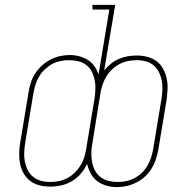

<svg xmlns="http://www.w3.org/2000/svg" viewBox="-20 -755 790 785"><path d="M458 10Q436 10 415 4Q394 -2 377.5 -14.5Q361 -27 351 -45.5Q341 -64 336 -85Q326 -63 310 -44.5Q294 -26 273.5 -14Q253 -2 230 3Q207 8 184 8Q162 8 140.5 2.5Q119 -3 103 -15.5Q87 -28 76.5 -46.5Q66 -65 62 -86Q58 -107 58.5 -129.5Q59 -152 63 -174L97 -379Q100 -399 106.5 -418.5Q113 -438 124.5 -455.5Q136 -473 152 -487.5Q168 -502 186.5 -511.5Q205 -521 225 -525.5Q245 -530 265 -530Q285 -530 304 -525Q323 -520 339 -510Q355 -500 366 -484.5Q377 -469 383 -451L427 -716H358V-735H451L406 -467Q418 -482 433.5 -494.5Q449 -507 467 -514.5Q485 -522 503 -525Q521 -528 539 -528Q562 -528 583 -522.5Q604 -517 620.5 -504.5Q637 -492 647 -473.5Q657 -455 661.5 -434Q666 -413 665 -390.5Q664 -368 661 -346L627 -141Q623 -121 616.5 -101.5Q610 -82 599 -64.5Q588 -47 572 -32.5Q556 -18 537 -8.5Q518 1 498 5.5Q478 10 458 10ZM185 -11Q203 -11 220.5 -14.5Q238 -18 254.5 -26.5Q271 -35 284.5 -48Q298 -61 308 -76.5Q318 -92 323.5 -109Q329 -126 332 -144L366 -349Q369 -368 370 -387.5Q371 -407 367.5 -425.5Q364 -444 356 -460.5Q348 -477 333.5 -488.5Q319 -500 300.5 -504.5Q282 -509 262 -509Q245 -509 227.5 -505.5Q210 -502 194 -493.5Q178 -485 164 -472Q150 -459 140.5 -443Q131 -427 125.5 -410Q120 -393 117 -376L83 -171Q80 -152 79 -132.5Q78 -113 81.5 -95Q85 -77 93 -60.5Q101 -44 115 -32.5Q129 -21 147 -16Q165 -11 185 -11ZM461 -11Q479 -11 496 -14.5Q513 -18 529.5 -26.5Q546 -35 559.5 -48Q573 -61 582.5 -77Q592 -93 597.5 -110Q603 -127 606 -144L640 -349Q643 -368 644 -387.5Q645 -407 641.5 -425Q638 -443 630 -459.5Q622 -476 608.5 -487.5Q595 -499 576.5 -504Q558 -509 539 -509Q521 -509 503.5 -505.5Q486 -502 469.5 -493.5Q453 -485 439 -472Q425 -459 415.5 -443.5Q406 -428 400 -411Q394 -394 391 -376L358 -171Q354 -152 353.5 -132.5Q353 -113 356 -94.5Q359 -76 367.5 -59.5Q376 -43 390.5 -31.5Q405 -20 423.5 -15.5Q442 -11 461 -11Z"/></svg>

Font: Iosevka Etoile Thin Oblique
Style: Regular
Weight: 100
Italic angle: -9°
Designer: Belleve Invis
Foundry: Belleve Invis
Version: Version 15.5.2; ttfautohint (v1.8.4)